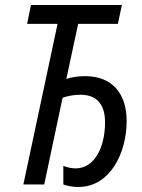

<svg xmlns="http://www.w3.org/2000/svg" viewBox="-20 -734 566 764"><path d="M292 10C419 10 484 -127 484 -252C484 -361 427 -431 319 -431C294 -431 268 -428 244 -420L291 -639H449L465 -714H103L88 -639H209L73 0H156L229 -345C252 -353 276 -357 300 -357C367 -357 398 -317 398 -247C398 -148 356 -64 281 -64C264 -64 247 -68 232 -74V0C251 7 272 10 292 10Z"/></svg>

Font: Noto Sans Condensed
Style: Italic
Weight: 400
Width: 3
Italic angle: -12°
Designer: Monotype Design Team
Foundry: Monotype Imaging Inc.
Version: Version 2.013